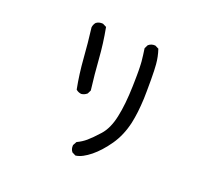

<svg xmlns="http://www.w3.org/2000/svg" viewBox="-130 -890 1259 1131"><g transform="rotate(20 500.0 -324.5)"><path d="M443.8 67.9 424.3 58.1 422.9 57.6 422.4 56.6Q409.2 41 411.1 17.1V15.6L411.6 14.6L423.3 -6.8L424.3 -8.3L426.3 -9.3Q455.1 -22.9 479.5 -43.5Q504.9 -64.9 545.4 -109.9Q585.4 -154.3 602.5 -234.9Q620.1 -315.9 623 -430.7Q623.5 -450.2 623.8 -467.3Q624 -484.4 624.3 -499.3Q624.5 -514.2 624.3 -527.1Q624 -540 623.8 -550.5Q623.5 -561 623 -569.8Q622.6 -578.6 622.1 -585Q618.2 -624.5 612.3 -663.1V-665L612.8 -666.5L622.6 -686L623 -687L624 -688Q641.6 -703.1 665.5 -701.2H666.5L667.5 -700.7L687 -690.9L689.5 -689.9L689.9 -687.5Q704.1 -645.5 708 -598.6Q709.5 -583 710.2 -559.3Q710.9 -535.6 711.2 -503.7Q711.4 -471.7 710.9 -431.6Q710.9 -407.2 710 -384.8Q709 -362.3 707.3 -341.1Q705.6 -319.8 703.4 -300Q701.2 -280.3 698 -262.2Q694.8 -244.1 691.4 -227.1Q672.4 -143.1 628.4 -79.6Q584.5 -16.6 536.6 22.5Q524.4 32.2 512.9 40Q501.5 47.9 490.2 53.7Q479 59.6 468.3 63.2Q457.5 66.9 447.3 68.4H445.3ZM352.1 -284.2Q334.5 -286.6 321.3 -297.4L319.8 -298.8L319.3 -300.8Q301.8 -390.6 294.9 -485.8Q288.1 -580.6 276.4 -672.9V-673.8V-674.3Q278.8 -691.9 289.6 -705.1L290 -705.6L290.5 -706.1Q307.6 -718.8 331.5 -716.8H332.5L333.5 -716.3L353 -706.5L356 -705.1L356.4 -702.1Q374 -609.4 380.9 -513.2Q387.7 -417.5 399.4 -323.7V-322.3L398.9 -320.8L389.2 -301.3L388.7 -299.8L387.7 -299.3Q372.6 -286.1 353 -284.2H352.5Z"/></g></svg>

Font: NaikaiFont
Style: SemiBold
Weight: 600
Version: Version 1.89